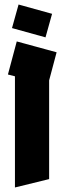

<svg xmlns="http://www.w3.org/2000/svg" viewBox="-20 -667 285 848"><path d="M46 161V-330L15 -338L54 -484L230 -436L197 -312V124ZM181 -502 33 -543 62 -647 210 -606Z"/></svg>

Font: Blaka
Style: Regular
Weight: 400
Designer: Mohamed Gaber
Foundry: Kief Type Foundry
Version: Version 1.003; ttfautohint (v1.8.4.7-5d5b)